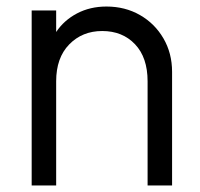

<svg xmlns="http://www.w3.org/2000/svg" viewBox="-20 -568 613 588"><path d="M77 0H152V-319Q152 -391 192 -432Q232 -473 293 -473Q355 -473 393.5 -432.5Q432 -392 432 -319V0H507V-348Q507 -405 480.5 -450.5Q454 -496 408.5 -522Q363 -548 306 -548Q256 -548 216 -527Q176 -506 152 -470V-536H77Z"/></svg>

Font: Plus Jakarta Sans
Style: Regular
Weight: 400
Designer: Gumpita Rahayu
Foundry: Tokotype
Version: Version 2.004; ttfautohint (v1.8.3)